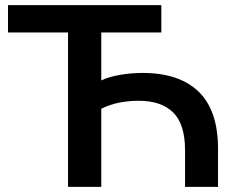

<svg xmlns="http://www.w3.org/2000/svg" viewBox="-20 -725 919 745"><path d="M244 0V-599H11V-705H606V-599H373V-413Q402 -427 445.5 -434.5Q489 -442 533 -442Q676 -442 751 -369Q826 -296 826 -148V0H698V-142Q698 -243 652 -288.5Q606 -334 518 -334Q481 -334 444 -327Q407 -320 373 -303V0Z"/></svg>

Font: Mulish ExtraLight
Style: Regular
Weight: 200
Designer: Vernon Adams
Foundry: Vernon Adams
Version: Version 3.603